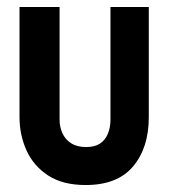

<svg xmlns="http://www.w3.org/2000/svg" viewBox="-20 -521 484 551"><path d="M407 -185V-501H297V-177Q297 -155 289.5 -137Q282 -119 267 -109Q252 -99 227 -99Q201 -99 184 -110Q167 -121 159 -139Q151 -157 151 -177V-501H36V-185Q36 -134 56 -89.5Q76 -45 118 -17.5Q160 10 226 10Q317 10 362 -43.5Q407 -97 407 -185Z"/></svg>

Font: Advent Pro
Style: Regular
Weight: 400
Designer: VivaRado, Andreas Kalpakidis
Foundry: VivaRado, Andreas Kalpakidis
Version: Version 3.000